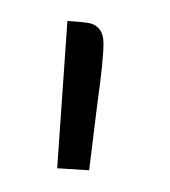

<svg xmlns="http://www.w3.org/2000/svg" viewBox="-20 -763 161 182"><path d="M34.2 -603.5 43.9 -743.2Q57.6 -742.2 64 -741.2Q70.3 -740.2 74.2 -735.4Q78.1 -730.5 78.1 -721.7Q78.1 -706.1 72.3 -665L64.5 -601.6Z"/></svg>

Font: FoglihtenNo07
Style: Regular
Weight: 500
Designer: gluk (gluksza@wp.pl)
Foundry: gluk (gluksza@wp.pl)
Version: Version 0.871